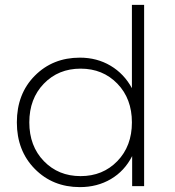

<svg xmlns="http://www.w3.org/2000/svg" viewBox="-20 -762 715 786"><path d="M520 -742H570V0H521V-123Q490 -62 434 -29Q378 4 307 4Q196 4 122.5 -70.5Q49 -145 49 -261Q49 -378 122.5 -452Q196 -526 307 -526Q377 -526 432.5 -493Q488 -460 520 -401ZM159.5 -102.5Q219 -41 310 -41Q401 -41 460.5 -102.5Q520 -164 520 -261Q520 -358 460.5 -419.5Q401 -481 310 -481Q219 -481 159.5 -419.5Q100 -358 100 -261Q100 -164 159.5 -102.5Z"/></svg>

Font: mBank Light
Style: Regular
Weight: 300
Designer: Julieta Ulanovsky
Foundry: Julieta Ulanovsky
Version: Version 7.200;PS 007.200;hotconv 1.0.88;makeotf.lib2.5.64775